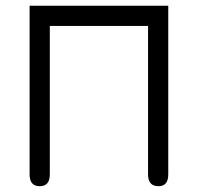

<svg xmlns="http://www.w3.org/2000/svg" viewBox="-20 -641 688 668"><path d="M83 -621.1V-34.2C83 -6.8 94.7 6.8 118.2 6.8C141.6 6.8 153.3 -6.8 153.3 -34.2V-550.8H495.1V-34.2C495.1 -6.8 507.2 6.8 531.2 6.8C554 6.8 565.4 -6.8 565.4 -34.2V-621.1Z"/></svg>

Font: Jura
Style: DemiBold
Weight: 600
Version: Version 2.5.1